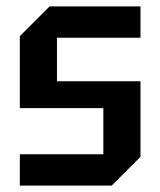

<svg xmlns="http://www.w3.org/2000/svg" viewBox="-20 -580 501 600"><path d="M42 0V-98H303V-242H42V-467L135 -560H419V-462H158V-326H419V-90L329 0Z"/></svg>

Font: Tektur SemiCondensed Medium
Style: Regular
Weight: 500
Width: 4
Designer: Adam Jagosz
Foundry: Adam Jagosz
Version: Version 1.005;gftools[0.9.30]